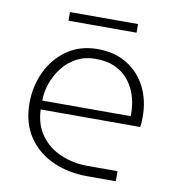

<svg xmlns="http://www.w3.org/2000/svg" viewBox="-75 -720 728 789"><g transform="rotate(10 288.5 -326.0)"><path d="M341 0Q261 0 196 -29.5Q131 -59 93 -116Q55 -173 55 -255Q55 -326 84 -387Q113 -448 166.5 -485Q220 -522 293 -522Q365 -522 416.5 -490Q468 -458 495.5 -403.5Q523 -349 523 -281Q523 -270 522.5 -259Q522 -248 520 -237H105Q107 -174 139 -130Q171 -86 223 -64Q275 -42 335 -42H460V0ZM105 -274H474Q475 -294 471.5 -321Q468 -348 457 -375.5Q446 -403 425.5 -427Q405 -451 372 -466Q339 -481 291 -481Q248 -481 213.5 -463Q179 -445 155 -414.5Q131 -384 118 -347.5Q105 -311 105 -274ZM154 -616V-652H438V-616Z"/></g></svg>

Font: MuseoModerno Thin ExtraLight
Style: Regular
Weight: 250
Version: Version 1.002